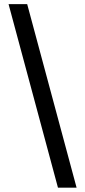

<svg xmlns="http://www.w3.org/2000/svg" viewBox="-20 -781 404 911"><path d="M343.4 109.4 109 -761.4H20.6L255 109.4Z"/></svg>

Font: Inter 465
Style: Regular
Weight: 400
Designer: Rasmus Andersson
Foundry: rsms
Version: Version 3.019;Glyphs 3.1.2 (3151)